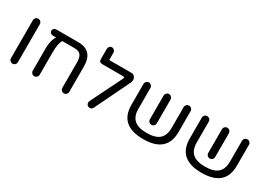

<svg xmlns="http://www.w3.org/2000/svg" viewBox="-9 -1442 2997 2171"><g transform="rotate(30 1489.5 -356.0)"><path d="M85 -40V-535.2Q85 -553.7 98.1 -567.4Q111.3 -581.1 129.9 -581.1Q148.4 -581.1 162.1 -567.4Q175.8 -553.7 175.8 -535.2V-40Q175.8 -21.5 162.6 -7.8Q149.4 5.9 130.9 5.9Q112.3 5.9 98.6 -7.8Q85 -21.5 85 -40Z M369.1 -40V-336.9Q369.1 -381.8 379.9 -425.8Q390.6 -469.7 410.2 -497.1H368.2Q350.6 -497.1 337.9 -508.3Q325.2 -519.5 325.2 -537.1Q325.2 -554.7 337.9 -565.9Q350.6 -577.1 368.2 -577.1H652.3Q750 -577.1 798.3 -525.4Q846.7 -473.6 846.7 -368.2V-40Q846.7 -21.5 833.5 -7.8Q820.3 5.9 801.8 5.9Q783.2 5.9 769.5 -7.8Q755.9 -21.5 755.9 -40V-368.2Q755.9 -439.5 730.5 -468.3Q705.1 -497.1 652.3 -497.1H490.2Q473.6 -467.8 466.8 -428.7Q460 -389.6 460 -332V-40Q460 -21.5 446.8 -7.8Q433.6 5.9 415 5.9Q396.5 5.9 382.8 -7.8Q369.1 -21.5 369.1 -40Z M1116.2 -2Q1104.5 -7.8 1098.1 -19Q1091.8 -30.3 1091.8 -42Q1091.8 -50.8 1096.7 -63.5L1298.8 -473.6Q1301.8 -479.5 1301.8 -484.4Q1301.8 -497.1 1285.2 -497.1H1015.6Q992.2 -497.1 981.4 -506.8Q970.7 -516.6 970.7 -540V-671.9Q970.7 -690.4 983.4 -704.1Q996.1 -717.8 1013.7 -717.8Q1030.3 -717.8 1043.9 -704.1Q1057.6 -690.4 1057.6 -671.9V-577.1H1347.7Q1372.1 -577.1 1388.7 -559.1Q1405.3 -541 1405.3 -515.6Q1405.3 -494.1 1395.5 -475.6L1175.8 -22.5Q1169.9 -10.7 1159.2 -3.9Q1148.4 2.9 1135.7 2.9Q1126 2.9 1116.2 -2Z M1528.3 -263.7V-536.1Q1528.3 -554.7 1541.5 -568.4Q1554.7 -582 1573.2 -582Q1591.8 -582 1605.5 -568.4Q1619.1 -554.7 1619.1 -536.1V-263.7Q1619.1 -167 1671.9 -120.6Q1724.6 -74.2 1835.9 -74.2Q1947.3 -74.2 2000 -120.6Q2052.7 -167 2052.7 -263.7V-536.1Q2052.7 -554.7 2066.4 -568.4Q2080.1 -582 2098.6 -582Q2117.2 -582 2130.4 -568.4Q2143.6 -554.7 2143.6 -536.1V-263.7Q2143.6 5.9 1835.9 5.9Q1528.3 5.9 1528.3 -263.7ZM1791 -536.1Q1791 -554.7 1804.2 -568.4Q1817.4 -582 1835.9 -582Q1854.5 -582 1868.2 -568.4Q1881.8 -554.7 1881.8 -536.1V-226.6Q1881.8 -208 1868.7 -194.3Q1855.5 -180.7 1836.9 -180.7Q1818.4 -180.7 1804.7 -194.3Q1791 -208 1791 -226.6Z M2290 -263.7V-536.1Q2290 -554.7 2303.2 -568.4Q2316.4 -582 2335 -582Q2353.5 -582 2367.2 -568.4Q2380.9 -554.7 2380.9 -536.1V-263.7Q2380.9 -167 2433.6 -120.6Q2486.3 -74.2 2597.7 -74.2Q2709 -74.2 2761.7 -120.6Q2814.5 -167 2814.5 -263.7V-536.1Q2814.5 -554.7 2828.1 -568.4Q2841.8 -582 2860.4 -582Q2878.9 -582 2892.1 -568.4Q2905.3 -554.7 2905.3 -536.1V-263.7Q2905.3 5.9 2597.7 5.9Q2290 5.9 2290 -263.7ZM2552.7 -536.1Q2552.7 -554.7 2565.9 -568.4Q2579.1 -582 2597.7 -582Q2616.2 -582 2629.9 -568.4Q2643.6 -554.7 2643.6 -536.1V-226.6Q2643.6 -208 2630.4 -194.3Q2617.2 -180.7 2598.6 -180.7Q2580.1 -180.7 2566.4 -194.3Q2552.7 -208 2552.7 -226.6Z"/></g></svg>

Font: jf-openhuninn-2.0
Style: Regular
Weight: 400
Designer: [Kosugi Maru]
Designed by MOTOYA      

[Varela Round]
Joe Prince (Latin component); Avraham Cornfeld (Hebrew component)
Foundry: justfont CO.,LTD.
Version: 2.0